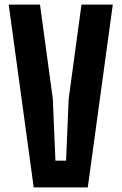

<svg xmlns="http://www.w3.org/2000/svg" viewBox="-20 -820 532 840"><path d="M127.5 0 18 -800H155L211 -388L222.5 -117H269L280.5 -388L336.5 -800H473.5L364 0Z"/></svg>

Font: Big Shoulders Text Thin ExtraBold
Style: Regular
Weight: 800
Version: Version 2.002